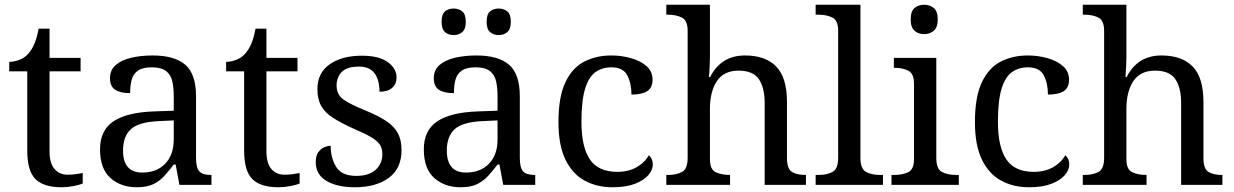

<svg xmlns="http://www.w3.org/2000/svg" viewBox="-20 -780 5205 810"><path d="M240 10Q164 10 129.5 -24.5Q95 -59 95 -145V-479H19V-519Q37 -519 59 -526.5Q81 -534 97 -551Q114 -569 125 -595Q136 -621 143 -659H189V-536H320V-479H189V-142Q189 -91 210 -67Q231 -43 265 -43Q283 -43 298 -45Q313 -47 329 -50V-6Q316 0 290 5Q264 10 240 10Z M557 10Q490 10 446 -29Q402 -68 402 -150Q402 -230 458.5 -268Q515 -306 630 -310L713 -313V-373Q713 -409 707 -436.5Q701 -464 681 -480Q661 -496 620 -496Q582 -496 562 -482Q542 -468 535.5 -443.5Q529 -419 529 -387Q487 -387 465.5 -401.5Q444 -416 444 -450Q444 -485 468.5 -506Q493 -527 534 -536.5Q575 -546 624 -546Q716 -546 761.5 -507Q807 -468 807 -373V-114Q807 -72 821 -57Q835 -42 869 -42H872V0H737L721 -86H713Q692 -58 672 -36.5Q652 -15 625.5 -2.5Q599 10 557 10ZM580 -52Q641 -52 677 -89.5Q713 -127 713 -191V-272L649 -269Q564 -265 531.5 -234.5Q499 -204 499 -145Q499 -52 580 -52Z M1155 10Q1079 10 1044.5 -24.5Q1010 -59 1010 -145V-479H934V-519Q952 -519 974 -526.5Q996 -534 1012 -551Q1029 -569 1040 -595Q1051 -621 1058 -659H1104V-536H1235V-479H1104V-142Q1104 -91 1125 -67Q1146 -43 1180 -43Q1198 -43 1213 -45Q1228 -47 1244 -50V-6Q1231 0 1205 5Q1179 10 1155 10Z M1477 10Q1402 10 1357 -17Q1312 -44 1312 -96Q1312 -123 1323 -138Q1334 -153 1348.5 -159Q1363 -165 1375 -165Q1375 -113 1398.5 -75.5Q1422 -38 1483 -38Q1536 -38 1564.5 -63.5Q1593 -89 1593 -129Q1593 -154 1582.5 -170Q1572 -186 1545.5 -201.5Q1519 -217 1470 -238Q1419 -261 1385.5 -282.5Q1352 -304 1335.5 -332.5Q1319 -361 1319 -404Q1319 -472 1370.5 -508.5Q1422 -545 1507 -545Q1579 -545 1616 -518Q1653 -491 1653 -453Q1653 -426 1634.5 -409.5Q1616 -393 1581 -393Q1581 -443 1560 -471Q1539 -499 1495 -499Q1444 -499 1422 -476.5Q1400 -454 1400 -419Q1400 -381 1428.5 -360.5Q1457 -340 1524 -313Q1577 -291 1610 -269Q1643 -247 1658.5 -218Q1674 -189 1674 -147Q1674 -69 1620 -29.5Q1566 10 1477 10Z M1923 10Q1856 10 1812 -29Q1768 -68 1768 -150Q1768 -230 1824.5 -268Q1881 -306 1996 -310L2079 -313V-373Q2079 -409 2073 -436.5Q2067 -464 2047 -480Q2027 -496 1986 -496Q1948 -496 1928 -482Q1908 -468 1901.5 -443.5Q1895 -419 1895 -387Q1853 -387 1831.5 -401.5Q1810 -416 1810 -450Q1810 -485 1834.5 -506Q1859 -527 1900 -536.5Q1941 -546 1990 -546Q2082 -546 2127.5 -507Q2173 -468 2173 -373V-114Q2173 -72 2187 -57Q2201 -42 2235 -42H2238V0H2103L2087 -86H2079Q2058 -58 2038 -36.5Q2018 -15 1991.5 -2.5Q1965 10 1923 10ZM1946 -52Q2007 -52 2043 -89.5Q2079 -127 2079 -191V-272L2015 -269Q1930 -265 1897.5 -234.5Q1865 -204 1865 -145Q1865 -52 1946 -52ZM2084 -632Q2062 -632 2047.5 -644.5Q2033 -657 2033 -688Q2033 -720 2047.5 -732Q2062 -744 2084 -744Q2105 -744 2120 -732Q2135 -720 2135 -688Q2135 -657 2120 -644.5Q2105 -632 2084 -632ZM1894 -632Q1872 -632 1857.5 -644.5Q1843 -657 1843 -688Q1843 -720 1857.5 -732Q1872 -744 1894 -744Q1915 -744 1930 -732Q1945 -720 1945 -688Q1945 -657 1930 -644.5Q1915 -632 1894 -632Z M2564 10Q2498 10 2446.5 -18Q2395 -46 2365.5 -106.5Q2336 -167 2336 -265Q2336 -372 2365.5 -433.5Q2395 -495 2445.5 -520.5Q2496 -546 2559 -546Q2601 -546 2641 -535Q2681 -524 2707 -501.5Q2733 -479 2733 -444Q2733 -410 2710.5 -395.5Q2688 -381 2644 -381Q2644 -428 2626.5 -462Q2609 -496 2559 -496Q2521 -496 2492.5 -476Q2464 -456 2448.5 -406Q2433 -356 2433 -266Q2433 -160 2468.5 -107.5Q2504 -55 2584 -55Q2631 -55 2665.5 -74.5Q2700 -94 2717 -125Q2734 -111 2734 -86Q2734 -63 2715 -41Q2696 -19 2658.5 -4.5Q2621 10 2564 10Z M2791 0V-42H2799Q2833 -42 2857 -54.5Q2881 -67 2881 -114V-650Q2881 -694 2856.5 -706Q2832 -718 2799 -718H2791V-760H2975V-540Q2975 -522 2974 -502.5Q2973 -483 2972 -469Q2971 -455 2971 -455H2976Q3022 -546 3123 -546Q3209 -546 3254.5 -499.5Q3300 -453 3300 -350V-114Q3300 -67 3321.5 -54.5Q3343 -42 3377 -42H3380V0H3206V-345Q3206 -410 3181.5 -446Q3157 -482 3096 -482Q3034 -482 3004.5 -438Q2975 -394 2975 -320V-109Q2975 -65 2999.5 -53.5Q3024 -42 3057 -42H3060V0Z M3421 0V-42H3434Q3468 -42 3492 -54.5Q3516 -67 3516 -114V-650Q3516 -694 3491.5 -706Q3467 -718 3434 -718H3421V-760H3610V-114Q3610 -67 3634 -54.5Q3658 -42 3692 -42H3705V0Z M3879 -636Q3855 -636 3838.5 -650Q3822 -664 3822 -698Q3822 -733 3838.5 -746.5Q3855 -760 3879 -760Q3902 -760 3919 -746.5Q3936 -733 3936 -698Q3936 -664 3919 -650Q3902 -636 3879 -636ZM3741 0V-42H3754Q3787 -42 3811.5 -53.5Q3836 -65 3836 -109V-426Q3836 -470 3811.5 -482Q3787 -494 3754 -494H3751V-536H3930V-114Q3930 -67 3954 -54.5Q3978 -42 4012 -42H4025V0Z M4321 10Q4255 10 4203.5 -18Q4152 -46 4122.5 -106.5Q4093 -167 4093 -265Q4093 -372 4122.5 -433.5Q4152 -495 4202.5 -520.5Q4253 -546 4316 -546Q4358 -546 4398 -535Q4438 -524 4464 -501.5Q4490 -479 4490 -444Q4490 -410 4467.5 -395.5Q4445 -381 4401 -381Q4401 -428 4383.5 -462Q4366 -496 4316 -496Q4278 -496 4249.5 -476Q4221 -456 4205.5 -406Q4190 -356 4190 -266Q4190 -160 4225.5 -107.5Q4261 -55 4341 -55Q4388 -55 4422.5 -74.5Q4457 -94 4474 -125Q4491 -111 4491 -86Q4491 -63 4472 -41Q4453 -19 4415.5 -4.5Q4378 10 4321 10Z M4548 0V-42H4556Q4590 -42 4614 -54.5Q4638 -67 4638 -114V-650Q4638 -694 4613.5 -706Q4589 -718 4556 -718H4548V-760H4732V-540Q4732 -522 4731 -502.5Q4730 -483 4729 -469Q4728 -455 4728 -455H4733Q4779 -546 4880 -546Q4966 -546 5011.5 -499.5Q5057 -453 5057 -350V-114Q5057 -67 5078.5 -54.5Q5100 -42 5134 -42H5137V0H4963V-345Q4963 -410 4938.5 -446Q4914 -482 4853 -482Q4791 -482 4761.5 -438Q4732 -394 4732 -320V-109Q4732 -65 4756.5 -53.5Q4781 -42 4814 -42H4817V0Z"/></svg>

Font: Noto Serif Khitan Small Script
Style: Regular
Weight: 400
Designer: LIU Zhao, ZHANG Congyu, Kushim JIANG
Foundry: Guyu Beijing Co. Ltd.
Version: Version 1.000; ttfautohint (v1.8.4.7-5d5b)